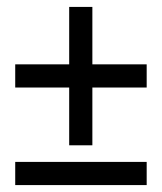

<svg xmlns="http://www.w3.org/2000/svg" viewBox="-20 -535 467 555"><path d="M247 -515V-349H404V-282H247V-115H180V-282H24V-349H180V-515ZM404 0H24V-67H404Z"/></svg>

Font: Gamestation Display
Style: Regular
Weight: 400
Designer: Jonas Hecksher
Foundry: Jonas Hecksher, Playtypeª, e-types AS
Version: Version 1.003